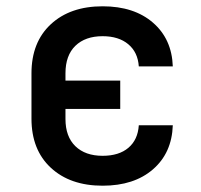

<svg xmlns="http://www.w3.org/2000/svg" viewBox="-20 -580 640 610"><path d="M306 10Q203 10 141.5 -47Q80 -104 80 -203V-347Q80 -446 141.5 -503Q203 -560 306 -560Q406 -560 466 -508Q526 -456 529 -369H421Q418 -414 387.5 -439.5Q357 -465 306 -465Q251 -465 219.5 -434.5Q188 -404 188 -347V-324H362V-234H188V-202Q188 -146 219.5 -115.5Q251 -85 306 -85Q358 -85 388 -110.5Q418 -136 421 -182H529Q526 -94 466 -42Q406 10 306 10Z"/></svg>

Font: Pitagon Sans Mono SemiBold
Style: Regular
Weight: 600
Monospace: yes
Designer: Travis Tran
Foundry: Pitagon
Version: Version 1.001; ttfautohint (v1.8.4.7-5d5b);gftools[0.9.26]